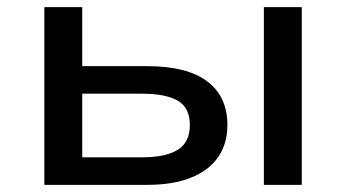

<svg xmlns="http://www.w3.org/2000/svg" viewBox="-20 -517 967 537"><path d="M104 0V-497H210V-332H392Q503 -332 559.5 -289.5Q616 -247 616 -167Q616 -115 590 -77.5Q564 -40 514 -20Q464 0 393 0ZM210 -77H377Q443 -77 477 -98Q511 -119 511 -167Q511 -216 477 -235.5Q443 -255 377 -255H210ZM718 0V-497H824V0Z"/></svg>

Font: Nunito Sans 7pt SemiExpanded Medium
Style: Regular
Weight: 500
Width: 6
Designer: Vernon Adams
Foundry: Vernon Adams
Version: Version 3.101;gftools[0.9.27]